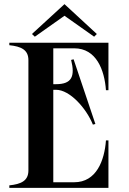

<svg xmlns="http://www.w3.org/2000/svg" viewBox="-20 -906 621 926"><path d="M338 -673C445 -673 484 -568 491 -471H503V-700H25V-688C82 -682 117 -666 117 -616V-84C117 -34 82 -18 25 -12V0H503V-229H491C484 -132 445 -27 338 -27H237V-473H250C317 -473 396 -384 428 -305L440 -308L335 -620L323 -617C343 -537 326 -500 250 -500H237V-673ZM447 -742 291 -886 134 -742 148 -729 291 -830 434 -729Z"/></svg>

Font: Sprat Condensed Medium
Style: Regular
Weight: 500
Width: 3
Designer: Ethan Nakache
Foundry: Collletttivo
Version: Version 2.000;Glyphs 3.2 (3217)